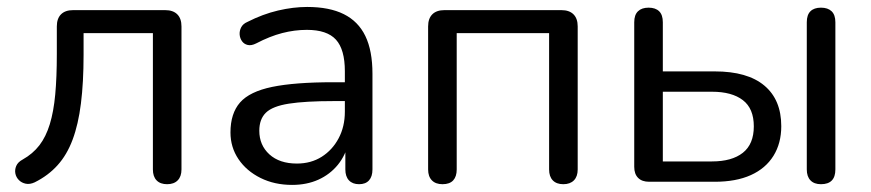

<svg xmlns="http://www.w3.org/2000/svg" viewBox="-20 -515 2467 544"><path d="M453.5 6.9Q434.1 6.9 423.6 -4Q413.2 -14.9 413.2 -34.8V-421.2H216.8V-359.4Q216.8 -281.4 209.3 -221.9Q201.9 -162.4 185.7 -119.3Q169.6 -76.2 143.1 -46.9Q116.7 -17.5 78.3 1.6Q64.7 7.9 53 5.5Q41.3 3.1 33.6 -4.7Q25.8 -12.5 23.6 -23.1Q21.4 -33.8 26 -44.8Q30.6 -55.7 44.2 -63Q72.9 -79.1 91.6 -103.3Q110.2 -127.5 121.1 -163.1Q132 -198.7 136.5 -247.3Q141 -295.9 141 -361.9V-440.2Q141 -462.5 152.9 -474.4Q164.8 -486.3 187.2 -486.3H448Q470.4 -486.3 482.3 -474.4Q494.2 -462.5 494.2 -440.2V-34.8Q494.2 -14.9 483.5 -4Q472.9 6.9 453.5 6.9Z M807.5 8.9Q757.7 8.9 718.1 -10.8Q678.4 -30.5 655.7 -64.1Q633 -97.8 633 -139.7Q633 -193.7 660.2 -224.7Q687.4 -255.6 751.2 -268.8Q815 -282 924.7 -282H970V-228.6H926.3Q844.6 -228.6 798.4 -221.3Q752.1 -214 733.4 -195.7Q714.7 -177.5 714.7 -144.6Q714.7 -103.7 743.3 -77.6Q771.9 -51.6 821.3 -51.6Q861.2 -51.6 891.5 -70.8Q921.8 -90 939.4 -123.1Q957.1 -156.2 957.1 -198.7V-313.1Q957.1 -374.8 931.9 -402.6Q906.7 -430.4 849.4 -430.4Q814.6 -430.4 779.5 -421.3Q744.4 -412.2 705.8 -392Q692.1 -385.1 681.8 -387.6Q671.6 -390 665.7 -398.2Q659.8 -406.5 659 -417Q658.2 -427.5 663.3 -437.5Q668.4 -447.5 681 -452.9Q724.4 -475 767.7 -485.2Q811 -495.3 850.2 -495.3Q913.2 -495.3 954.1 -474.9Q995.1 -454.5 1015.2 -412.9Q1035.3 -371.3 1035.3 -306.1V-34.8Q1035.3 -14.9 1025.6 -4Q1015.9 6.9 997.4 6.9Q978.9 6.9 968.7 -4Q958.5 -14.9 958.5 -34.8V-113H968.1Q959.5 -75.4 937.2 -48Q914.8 -20.7 882 -5.9Q849.1 8.9 807.5 8.9Z M1233.7 6.9Q1214.3 6.9 1203.7 -4Q1193 -14.9 1193 -34.8V-440.2Q1193 -462.5 1204.9 -474.4Q1216.8 -486.3 1239.2 -486.3H1570.6Q1593 -486.3 1604.9 -474.4Q1616.8 -462.5 1616.8 -440.2V-34.8Q1616.8 -14.9 1606.1 -4Q1595.4 6.9 1576 6.9Q1556.7 6.9 1546.2 -4Q1535.8 -14.9 1535.8 -34.8V-421.2H1274V-34.8Q1274 -14.9 1264.1 -4Q1254.1 6.9 1233.7 6.9Z M1819.4 0Q1798.9 0 1788 -11Q1777 -21.9 1777 -42.4V-452Q1777 -472.9 1787.7 -483.1Q1798.3 -493.3 1817.7 -493.3Q1837.1 -493.3 1847.6 -483.1Q1858 -472.9 1858 -452V-312.7H2005Q2097.8 -312.7 2145.7 -272.5Q2193.6 -232.3 2193.6 -157.5Q2193.6 -109.1 2171.5 -73.5Q2149.3 -37.8 2107.4 -18.9Q2065.5 0 2005 0ZM1858 -57.6H1997.2Q2053.7 -57.6 2084.7 -82.1Q2115.8 -106.6 2115.8 -157Q2115.8 -207.6 2084.7 -231.3Q2053.7 -255.1 1997.2 -255.1H1858ZM2306.1 6.9Q2286.7 6.9 2276.3 -4Q2265.9 -14.9 2265.9 -34.8V-452Q2265.9 -472.9 2276.3 -483.1Q2286.7 -493.3 2306.1 -493.3Q2325.5 -493.3 2336.2 -483.1Q2346.9 -472.9 2346.9 -452V-34.8Q2346.9 6.9 2306.1 6.9Z"/></svg>

Font: Nunito ExtraLight
Style: Regular
Weight: 200
Designer: Vernon Adams
Foundry: Vernon Adams
Version: Version 3.602